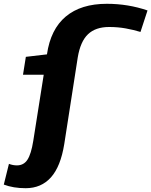

<svg xmlns="http://www.w3.org/2000/svg" viewBox="-82 -770 796 1010"><path d="M53 220Q-12 220 -62 201L-35 92Q-14 100 7 100Q43 100 62.5 70Q82 40 93 -29L148 -377H39L54 -471L165 -484Q184 -616 264 -683Q344 -750 480 -750Q592 -750 694 -715L657 -602Q621 -613 579.5 -620.5Q538 -628 492 -628Q421 -628 381 -590Q341 -552 327 -468L256 -12Q237 106 186 163Q135 220 53 220Z"/></svg>

Font: Georama Extra Expanded SemiBold
Style: Italic
Weight: 600
Width: 8
Italic angle: -9°
Designer: Jean-Baptiste Levee
Foundry: Production Type
Version: Version 1.000